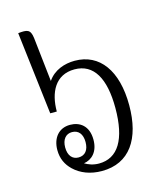

<svg xmlns="http://www.w3.org/2000/svg" viewBox="-99 -709 679 791"><g transform="rotate(-15 240.5 -313.5)"><path d="M239 6C357 6 417 -84 417 -227C417 -375 353 -462 247 -462C204 -462 158 -447 131 -407L110 -596C105 -634 91 -636 52 -632L94 -279H122C122 -360 155 -428 237 -428C319 -428 359 -357 359 -231C359 -97 316 -27 235 -27C210 -27 190 -35 175 -44C209 -49 238 -76 238 -128C238 -188 201 -212 160 -212C111 -212 83 -175 83 -125C83 -88 97 -60 120 -38C149 -10 190 6 239 6ZM160 -73C134 -73 117 -92 117 -127C117 -161 134 -181 160 -181C188 -181 204 -161 204 -127C204 -93 188 -73 160 -73Z"/></g></svg>

Font: Noto Serif Thai Condensed Light
Style: Regular
Weight: 300
Width: 3
Designer: Monotype Design Team
Foundry: Monotype Imaging Inc.
Version: Version 2.002